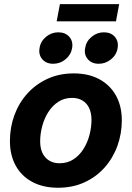

<svg xmlns="http://www.w3.org/2000/svg" viewBox="-20 -883 627 915"><path d="M256.3 11.7Q185.5 11.7 134 -15.9Q82.5 -43.5 54.9 -93.5Q27.3 -143.6 27.3 -210.9Q27.3 -276.4 48.8 -334.7Q70.3 -393.1 110.6 -437.5Q150.9 -481.9 206.8 -507.6Q262.7 -533.2 331.1 -533.2Q402.3 -533.2 453.6 -505.4Q504.9 -477.5 532.7 -427.5Q560.5 -377.4 560.5 -309.6Q560.5 -246.1 539.6 -188Q518.6 -129.9 478.8 -85Q439 -40 382.8 -14.2Q326.7 11.7 256.3 11.7ZM264.2 -105Q301.8 -105 330.3 -123.8Q358.9 -142.6 377.9 -173.1Q397 -203.6 406.5 -240Q416 -276.4 416 -311.5Q416 -344.7 404.8 -368.2Q393.6 -391.6 372.8 -404.1Q352.1 -416.5 323.7 -416.5Q286.1 -416.5 257.8 -397.9Q229.5 -379.4 210.2 -348.9Q190.9 -318.4 181.2 -281.7Q171.4 -245.1 171.4 -209.5Q171.4 -160.2 196.5 -132.6Q221.7 -105 264.2 -105ZM450.7 -579.1Q417.5 -579.1 398.7 -600.6Q379.9 -622.1 385.7 -653.8Q390.6 -686 416.5 -707.5Q442.4 -729 475.1 -729Q508.8 -729 527.3 -707.5Q545.9 -686 540.5 -653.8Q535.6 -622.1 509.5 -600.6Q483.4 -579.1 450.7 -579.1ZM233.4 -579.1Q200.2 -579.1 181.6 -600.6Q163.1 -622.1 168.5 -653.8Q173.3 -686 199.2 -707.5Q225.1 -729 257.8 -729Q291.5 -729 310.3 -707.5Q329.1 -686 323.7 -653.8Q318.4 -622.1 292.5 -600.6Q266.6 -579.1 233.4 -579.1ZM547.9 -863.3 532.7 -781.2H250L265.6 -863.3Z"/></svg>

Font: Inter 28pt
Style: Bold Italic
Weight: 700
Italic angle: -9.3988°
Designer: Rasmus Andersson
Foundry: rsms
Version: Version 4.001;git-66647c0bb